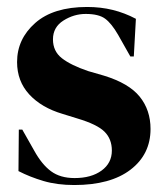

<svg xmlns="http://www.w3.org/2000/svg" viewBox="-20 -516 476 551"><path d="M193 15Q144 15 105 3.5Q66 -8 33 -25L34 -144H44L78 -84Q100 -44 126.5 -24.5Q153 -5 194 -5Q242 -5 271.5 -26.5Q301 -48 301 -84Q301 -117 280 -138Q259 -159 202 -176L160 -189Q99 -207 64 -245Q29 -283 29 -338Q29 -404 81 -450Q133 -496 230 -496Q269 -496 303.5 -487.5Q338 -479 370 -462L364 -354H354L319 -416Q300 -449 281.5 -462.5Q263 -476 226 -476Q192 -476 162 -457Q132 -438 132 -403Q132 -369 157.5 -349Q183 -329 233 -312L278 -299Q350 -277 381 -238.5Q412 -200 412 -146Q412 -73 354.5 -29Q297 15 193 15Z"/></svg>

Font: DM Serif Display
Style: Regular
Weight: 400
Designer: Colophon Foundry, Frank Grießhammer
Foundry: Colophon Foundry
Version: Version 5.200; ttfautohint (v1.8.3)